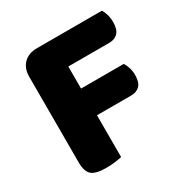

<svg xmlns="http://www.w3.org/2000/svg" viewBox="-145 -725 822 852"><g transform="rotate(-30 265.5 -299.0)"><path d="M65 -513Q65 -556 90 -581Q115 -606 158 -606H491Q498 -595 503.5 -577Q509 -559 509 -538Q509 -500 492.5 -483Q476 -466 448 -466H238V-353H457Q464 -342 470 -324.5Q476 -307 476 -286Q476 -248 459.5 -231.5Q443 -215 415 -215H240V-1Q229 2 206 5Q183 8 159 8Q106 8 85.5 -10Q65 -28 65 -75V-513Z"/></g></svg>

Font: Baloo Bhaina 2 ExtraBold
Style: Regular
Weight: 800
Designer: Yesha Goshar, Manish Minz, Shuchita Grover and Ek Type
Foundry: Ek Type
Version: Version 1.640;hotconv 1.0.111;makeotfexe 2.5.65597; ttfautoh